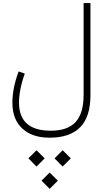

<svg xmlns="http://www.w3.org/2000/svg" viewBox="-20 -644 694 1248"><path d="M334.5 385.3 387.2 332.5 440.4 385.3 387.2 438.5ZM164.6 385.3 217.3 332.5 270.5 385.3 217.3 438.5ZM250 530.3 302.7 477.5 356 530.3 302.7 583.5ZM310.5 205.6Q419.9 205.6 471.7 148.7Q523.4 91.8 523.4 -26.4V-624H567.9V-24.9Q567.9 115.7 501 183.3Q434.1 251 302.2 251Q189 251 124.8 191.4Q60.5 131.8 60.5 23.4Q60.5 -21.5 70.3 -72.3Q80.1 -123 101.1 -179.7L141.1 -165.5Q122.1 -112.8 112.8 -64.7Q103.5 -16.6 103.5 22.5Q103.5 205.6 310.5 205.6Z"/></svg>

Font: Estedad-FD ExtraLight
Style: Regular
Weight: 200
Designer: Amin Abedi
Version: Version 7.3